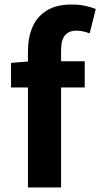

<svg xmlns="http://www.w3.org/2000/svg" viewBox="-20 -832 445 852"><path d="M405 -792 378 -684Q346 -696 319 -696Q286 -696 268.5 -675.5Q251 -655 251 -608V-560H356V-444H251V0H104V-444H29V-553L104 -559V-605Q104 -664 123.5 -710.5Q143 -757 186 -784.5Q229 -812 299 -812Q331 -812 358.5 -806Q386 -800 405 -792Z"/></svg>

Font: Source Han Sans CN Bold
Style: Bold
Weight: 700
Designer: Ryoko NISHIZUKA 西塚涼子 (kana & ideographs); Paul D. Hunt (Latin, Greek & Cyrillic); Wenlong ZHANG 张文龙 (bopomofo); Sandoll 
Foundry: Adobe Systems Incorporated
Version: Version 1.00;May 30, 2023;FontCreator 11.5.0.2422 32-bit